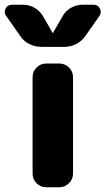

<svg xmlns="http://www.w3.org/2000/svg" viewBox="-64 -787 444 807"><path d="M130 -520H186Q209 -520 226 -503Q243 -486 243 -463V-57Q243 -34 226 -17Q209 0 186 0H130Q106 0 89.5 -17Q73 -34 73 -57V-463Q73 -486 89.5 -503Q106 -520 130 -520ZM21 -636 -38 -720Q-49 -735 -40.5 -751Q-32 -767 -14 -767H34Q60 -767 82.5 -753.5Q105 -740 118 -717L157 -649Q157 -648 158 -648Q159 -648 159 -649L198 -717Q210 -740 233 -753.5Q256 -767 282 -767H330Q348 -767 356 -751Q364 -735 354 -720L295 -636Q280 -614 256 -602Q232 -590 206 -590H110Q83 -590 59 -602Q35 -614 21 -636Z"/></svg>

Font: Rounded Mplus 1c ExtraBold
Style: Regular
Weight: 800
Version: Version 1.059.20150529